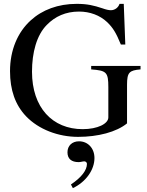

<svg xmlns="http://www.w3.org/2000/svg" viewBox="-20 -696 762 996"><path d="M358 280C427 247 470 184 470 124C470 72 435 37 390 37C354 37 330 60 330 94C330 128 351 145 388 145C399 145 409 141 417 141C425 141 431 147 431 154C431 187 403 224 348 261ZM709 -354H453V-336C532 -330 542 -322 542 -244V-87C542 -54 486 -26 409 -26C252 -26 146 -138 146 -324C146 -423 170 -514 223 -567C266 -611 321 -636 390 -636C446 -636 498 -617 536 -581C566 -552 582 -526 607 -465H630L622 -676H600C594 -657 576 -643 555 -643C545 -643 530 -646 511 -653C466 -668 432 -676 378 -676C281 -676 199 -645 139 -590C72 -529 32 -437 32 -327C32 -229 59 -152 115 -93C181 -24 283 14 385 14C488 14 584 -11 639 -56V-256C639 -321 651 -331 709 -336Z"/></svg>

Font: XITS
Style: Regular
Weight: 400
Designer: MicroPress Inc., with final additions and corrections provided by Coen Hoffman, Elsevier (retired)
Version: Version 1.302